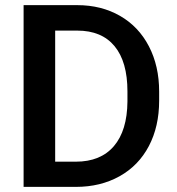

<svg xmlns="http://www.w3.org/2000/svg" viewBox="-20 -731 693 751"><path d="M72.3 0V-710.9H282.2Q376.5 -710.9 449.5 -668.9Q522.5 -627 562.5 -549.8Q602.5 -472.7 602.5 -373V-337.4Q602.5 -236.3 562.3 -159.7Q522 -83 447.5 -41.5Q373 0 276.9 0ZM195.8 -611.3V-98.6H276.4Q373.5 -98.6 425.5 -159.4Q477.5 -220.2 478.5 -334V-373.5Q478.5 -489.3 428.2 -550.3Q377.9 -611.3 282.2 -611.3Z"/></svg>

Font: RobotoDraft Medium
Style: Regular
Weight: 500
Version: Version 2.001152; 2014